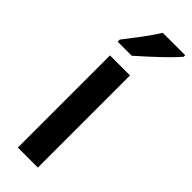

<svg xmlns="http://www.w3.org/2000/svg" viewBox="-257 -782 800 800"><g transform="rotate(45 143.0 -382.5)"><path d="M183 0H65V-543H183ZM286 -756Q269 -736 241.5 -709Q214 -682 184 -654.5Q154 -627 130 -606H47V-618Q75 -654 104 -692.5Q133 -731 154 -765H286Z"/></g></svg>

Font: Noto Sans Hebrew Condensed SemiBold
Style: Regular
Weight: 600
Width: 3
Designer: Ben Nathan
Foundry: Google LLC
Version: Version 3.001; ttfautohint (v1.8.4.7-5d5b)